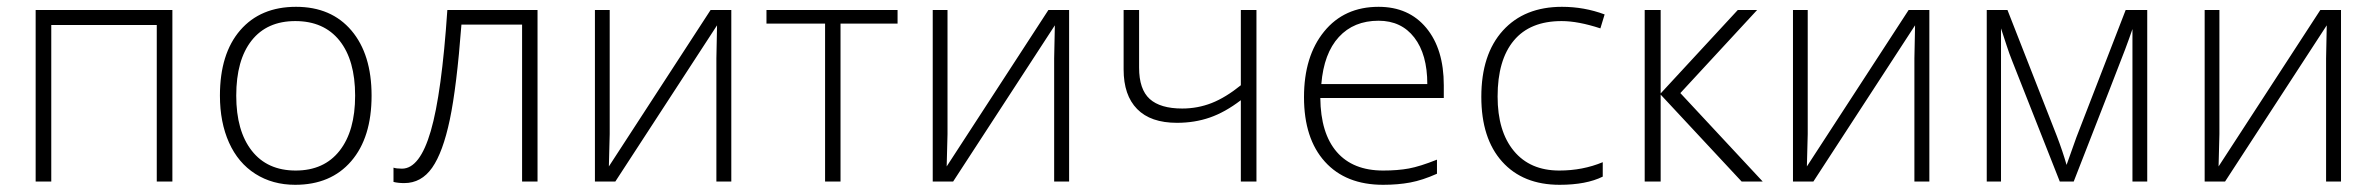

<svg xmlns="http://www.w3.org/2000/svg" viewBox="-20 -522 6833 552"><path d="M127.4 0H82.5V-493.2H475.6V0H430.7V-450.2H127.4Z M1048.3 -247.1Q1048.3 -126.5 989.7 -58.6Q931.2 9.3 828.6 9.3Q763.7 9.3 714.1 -22.2Q664.6 -53.7 638.4 -112.1Q612.3 -170.4 612.3 -247.1Q612.3 -367.7 670.7 -435.1Q729 -502.4 831.1 -502.4Q932.6 -502.4 990.5 -434.1Q1048.3 -365.7 1048.3 -247.1ZM659.2 -247.1Q659.2 -145.5 703.9 -88.6Q748.5 -31.7 830.1 -31.7Q911.6 -31.7 956.3 -88.6Q1001 -145.5 1001 -247.1Q1001 -349.1 956.1 -405.3Q911.1 -461.4 829.1 -461.4Q747.6 -461.4 703.4 -405.5Q659.2 -349.6 659.2 -247.1Z M1525.4 0H1481V-451.2H1306.6Q1293 -272 1273.2 -178Q1253.4 -84 1222.4 -39.8Q1191.4 4.4 1142.1 4.4Q1124.5 4.4 1111.3 1V-40Q1119.6 -37.1 1135.7 -37.1Q1187 -37.1 1218.5 -145.3Q1250 -253.4 1266.1 -493.2H1525.4Z M1732.9 -493.2V-136.7L1730.5 -43.5L2022.9 -493.2H2082.5V0H2039.6V-354L2041.5 -449.2L1749 0H1690.4V-493.2Z M2560.5 -454.1H2396.5V0H2352.1V-454.1H2183.6V-493.2H2560.5Z M2704.1 -493.2V-136.7L2701.7 -43.5L2994.1 -493.2H3053.7V0H3010.7V-354L3012.7 -449.2L2720.2 0H2661.6V-493.2Z M3254.9 -493.2V-327.6Q3254.9 -265.1 3285.4 -237.5Q3315.9 -210 3378.9 -210Q3423.3 -210 3463.6 -225.8Q3503.9 -241.7 3547.4 -276.9V-493.2H3592.3V0H3547.4V-233.9Q3502 -199.2 3458.3 -184.1Q3414.6 -168.9 3363.8 -168.9Q3288.1 -168.9 3249.3 -208.5Q3210.4 -248 3210.4 -322.3V-493.2Z M3956.5 9.3Q3849.1 9.3 3789.1 -57.1Q3729 -123.5 3729 -242.7Q3729 -360.4 3786.9 -431.4Q3844.7 -502.4 3943.4 -502.4Q4030.3 -502.4 4080.6 -441.7Q4130.9 -380.9 4130.9 -276.9V-240.2H3775.9Q3776.9 -138.7 3823.2 -85.2Q3869.6 -31.7 3956.5 -31.7Q3998.5 -31.7 4030.5 -37.6Q4062.5 -43.5 4111.3 -63V-22.5Q4069.8 -3.9 4034.4 2.7Q3999 9.3 3956.5 9.3ZM3943.4 -462.4Q3872.1 -462.4 3829.1 -415.5Q3786.1 -368.7 3778.8 -280.3H4083.5Q4083.5 -365.7 4046.1 -414.1Q4008.8 -462.4 3943.4 -462.4Z M4463.9 9.3Q4358.4 9.3 4298.6 -57.4Q4238.8 -124 4238.8 -243.7Q4238.8 -365.7 4300.8 -434.1Q4362.8 -502.4 4470.7 -502.4Q4534.7 -502.4 4593.3 -480.5L4581.1 -440.4Q4517.1 -461.4 4469.7 -461.4Q4378.9 -461.4 4332.3 -405.5Q4285.6 -349.6 4285.6 -244.6Q4285.6 -144.5 4332.3 -88.1Q4378.9 -31.7 4462.9 -31.7Q4530.3 -31.7 4587.9 -55.7V-14.2Q4540.5 9.3 4463.9 9.3Z M4976.1 -493.2H5031.7L4811 -254.4L5047.9 0H4987.3L4754.4 -250V0H4708.5V-493.2H4754.4V-253.4Z M5177.2 -493.2V-136.7L5174.8 -43.5L5467.3 -493.2H5526.9V0H5483.9V-354L5485.8 -449.2L5193.4 0H5134.8V-493.2Z M5921.4 -47.9 5949.7 -127.4 6091.3 -493.2H6153.3V0H6110.8V-438.5Q6101.1 -410.2 6089.8 -380.1Q6078.6 -350.1 5941.9 0H5901.9L5765.1 -346.7Q5756.8 -367.2 5749.3 -390.4Q5741.7 -413.6 5732.9 -440.4V0H5691.9V-493.2H5751.5L5893.6 -130.4Q5910.6 -85.9 5921.4 -47.9Z M6360.8 -493.2V-136.7L6358.4 -43.5L6650.9 -493.2H6710.4V0H6667.5V-354L6669.4 -449.2L6377 0H6318.4V-493.2Z"/></svg>

Font: Bpm'online Open Sans Light
Style: Regular
Weight: 300
Foundry: Ascender Corporation
Version: Version 1.10